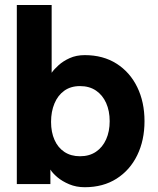

<svg xmlns="http://www.w3.org/2000/svg" viewBox="-20 -743 637 775"><path d="M186.1 -251Q186.1 -292.5 199.7 -325.1Q213.2 -357.8 239.3 -376.7Q265.4 -395.5 302.9 -395.5Q340.7 -395.5 367.4 -377.4Q394.1 -359.3 408.4 -327.3Q422.7 -295.4 422.7 -253.9Q422.7 -212.4 408.4 -180.5Q394.1 -148.5 367.4 -130.4Q340.7 -112.3 302.9 -112.3Q266.3 -112.3 240 -129.7Q213.8 -147.1 200 -178.3Q186.1 -209.5 186.1 -251ZM47.9 -82Q47.9 -57.1 47.9 -38.6Q47.9 -20 47.9 -10Q47.9 0 47.9 0H183.4V-58.6Q191.8 -44.5 211.4 -27.8Q231.1 -11.1 259.5 0.8Q287.9 12.7 322 12.7Q396.4 12.7 450.5 -21.8Q504.6 -56.2 533.9 -116.4Q563.3 -176.6 563.3 -253.9Q563.3 -331.2 533.9 -391.4Q504.6 -451.6 450.5 -486Q396.4 -520.5 322 -520.5Q287.9 -520.5 261.3 -508.4Q234.8 -496.4 216.6 -479.9Q198.3 -463.5 188.5 -449.2V-722.7H47.9Z"/></svg>

Font: Giphurs SC
Style: Regular
Weight: 400
Version: Version 0.920